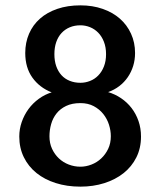

<svg xmlns="http://www.w3.org/2000/svg" viewBox="-20 -694 605 724"><path d="M52.7 -179.2Q52.7 -207.5 62 -234.1Q71.3 -260.7 87.6 -283Q104 -305.2 126.5 -321.5Q148.9 -337.9 174.8 -345.7Q128.9 -363.8 102.1 -401.4Q75.2 -439 75.2 -494.1Q75.2 -533.7 89.6 -566.9Q104 -600.1 130.9 -623.8Q157.7 -647.5 196.3 -660.6Q234.9 -673.8 283.2 -673.8Q329.1 -673.8 366.9 -660.6Q404.8 -647.5 431.9 -623.8Q459 -600.1 474.1 -566.9Q489.3 -533.7 489.3 -494.1Q489.3 -468.3 482.2 -445.3Q475.1 -422.4 461.9 -403.1Q448.7 -383.8 429.9 -369.4Q411.1 -355 387.7 -346.7Q414.1 -338.9 436.8 -323.5Q459.5 -308.1 476.1 -286.6Q492.7 -265.1 502.2 -237.8Q511.7 -210.4 511.7 -179.2Q511.7 -135.3 494.1 -100.3Q476.6 -65.4 445.8 -41Q415 -16.6 373.3 -3.4Q331.5 9.8 283.2 9.8Q232.4 9.8 190.2 -3.7Q147.9 -17.1 117.4 -41.7Q86.9 -66.4 69.8 -101.3Q52.7 -136.2 52.7 -179.2ZM166.5 -180.2Q166.5 -153.8 176.3 -132.8Q186 -111.8 202.1 -96.7Q218.3 -81.5 239.3 -73.5Q260.3 -65.4 283.2 -65.4Q304.2 -65.4 325 -73.5Q345.7 -81.5 361.8 -96.7Q377.9 -111.8 387.9 -132.8Q397.9 -153.8 397.9 -180.2Q397.9 -201.7 390.9 -223.9Q383.8 -246.1 369.4 -264.2Q355 -282.2 333.5 -293.7Q312 -305.2 283.2 -305.2Q251.5 -305.2 229.2 -294.4Q207 -283.7 193.1 -266.1Q179.2 -248.5 172.9 -226.1Q166.5 -203.6 166.5 -180.2ZM283.2 -381.8Q301.8 -381.8 319.3 -388.7Q336.9 -395.5 350.3 -409.2Q363.8 -422.9 371.8 -443.1Q379.9 -463.4 379.9 -489.7Q379.9 -516.1 371.8 -536.6Q363.8 -557.1 350.3 -570.8Q336.9 -584.5 319.3 -591.6Q301.8 -598.6 283.2 -598.6Q261.2 -598.6 243.2 -591.1Q225.1 -583.5 212.2 -569.6Q199.2 -555.7 192.1 -535.4Q185.1 -515.1 185.1 -489.7Q185.1 -464.4 192.1 -444.3Q199.2 -424.3 211.9 -410.4Q224.6 -396.5 242.9 -389.2Q261.2 -381.8 283.2 -381.8Z"/></svg>

Font: Basic
Style: Regular
Weight: 400
Designer: Magnus Gaarde
Foundry: Magnus Gaarde
Version: Version 1.003; ttfautohint (v1.1) -l 6 -r 16 -G 0 -x 16 -D l